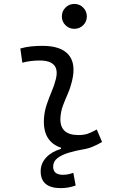

<svg xmlns="http://www.w3.org/2000/svg" viewBox="-20 -764 626 991"><path d="M293.9 207Q189.9 207 189.9 120.1Q189.9 79.6 218.3 49.1Q246.6 18.6 294.9 4.4V-1.5Q199.2 -33.7 207 -153.3Q209.5 -189.9 221.2 -224.6Q232.9 -259.3 246.8 -292Q260.7 -324.7 268.1 -355Q292.5 -451.7 184.6 -451.7Q138.2 -451.7 95.2 -440.4L85 -513.7Q113.8 -522 142.6 -524.7Q171.4 -527.3 200.2 -527.3Q294.9 -527.3 334.2 -481Q373.5 -434.6 351.6 -345.2Q343.3 -310.5 330.1 -280.5Q316.9 -250.5 305.7 -221.2Q294.4 -191.9 292 -157.7Q286.1 -66.9 385.3 -66.9Q411.6 -66.9 431.9 -73.5Q452.1 -80.1 479.5 -95.7L506.8 -31.2Q483.9 -17.6 459 -7.1Q434.1 3.4 404.8 7.8Q367.7 14.2 333.3 24.7Q298.8 35.2 276.6 52.2Q254.4 69.3 254.4 96.2Q254.4 138.2 304.7 138.2Q331.5 138.2 358.4 127.9L370.6 193.4Q334 207 293.9 207ZM363.8 -615.2Q336.9 -615.2 318.1 -633.8Q299.3 -652.3 299.3 -679.2Q299.3 -706.1 318.1 -724.9Q336.9 -743.7 363.8 -743.7Q390.6 -743.7 409.4 -724.9Q428.2 -706.1 428.2 -679.2Q428.2 -652.3 409.4 -633.8Q390.6 -615.2 363.8 -615.2Z"/></svg>

Font: Cascadia Mono PL SemiLight
Style: Italic
Weight: 350
Italic angle: -10°
Monospace: yes
Designer: Aaron Bell
Foundry: Saja Typeworks
Version: Version 2404.023; ttfautohint (v1.8.4)